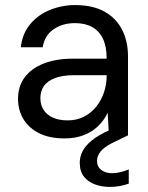

<svg xmlns="http://www.w3.org/2000/svg" viewBox="-20 -533 584 756"><path d="M234 12Q173 12 132 -9.5Q91 -31 71 -66Q51 -101 51 -143Q51 -194 77.5 -229Q104 -264 152.5 -283Q201 -302 266 -302H400Q400 -349 385.5 -380Q371 -411 343 -426.5Q315 -442 275 -442Q227 -442 191.5 -418Q156 -394 148 -347H62Q68 -401 99 -438Q130 -475 177 -494Q224 -513 275 -513Q345 -513 391 -487.5Q437 -462 460.5 -416.5Q484 -371 484 -310V0H409L404 -89Q394 -68 378.5 -49.5Q363 -31 342.5 -17.5Q322 -4 295 4Q268 12 234 12ZM247 -59Q282 -59 310.5 -73.5Q339 -88 359 -113Q379 -138 389.5 -169.5Q400 -201 400 -234V-237H273Q225 -237 195 -225Q165 -213 152 -193Q139 -173 139 -147Q139 -120 151.5 -100.5Q164 -81 188 -70Q212 -59 247 -59ZM412 203Q382 203 355 193.5Q328 184 311 163Q294 142 294 108Q294 84 305 62.5Q316 41 341.5 20Q367 -1 410 -20L463 -43L484 0L426 28Q391 45 376.5 63Q362 81 362 100Q362 123 378.5 136Q395 149 422 149Q436 149 453.5 145Q471 141 487 134V190Q471 196 451.5 199.5Q432 203 412 203Z"/></svg>

Font: DM Sans 17pt
Style: Regular
Weight: 400
Version: Version 4.004;gftools[0.9.30]